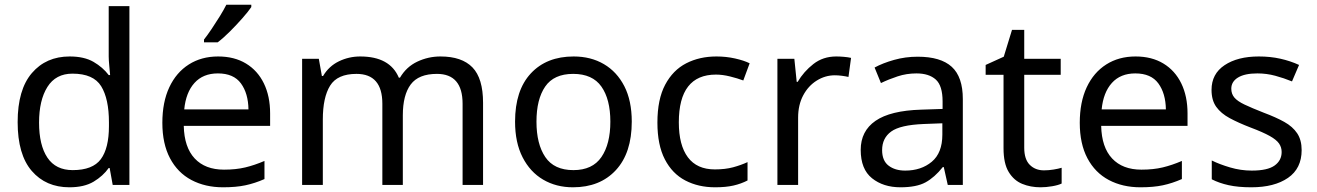

<svg xmlns="http://www.w3.org/2000/svg" viewBox="-20 -786 5597 816"><path d="M275 10Q175 10 115 -59.5Q55 -129 55 -267Q55 -405 115.5 -475.5Q176 -546 276 -546Q338 -546 377.5 -523Q417 -500 442 -467H448Q447 -480 444.5 -505.5Q442 -531 442 -546V-760H530V0H459L446 -72H442Q418 -38 378 -14Q338 10 275 10ZM289 -63Q374 -63 408.5 -109.5Q443 -156 443 -250V-266Q443 -366 410 -419.5Q377 -473 288 -473Q217 -473 181.5 -416.5Q146 -360 146 -265Q146 -169 181.5 -116Q217 -63 289 -63Z M907 -546Q976 -546 1025.5 -516Q1075 -486 1101.5 -431.5Q1128 -377 1128 -304V-251H761Q763 -160 807.5 -112.5Q852 -65 932 -65Q983 -65 1022.5 -74.5Q1062 -84 1104 -102V-25Q1063 -7 1023 1.5Q983 10 928 10Q852 10 793.5 -21Q735 -52 702.5 -113.5Q670 -175 670 -264Q670 -352 699.5 -415Q729 -478 782.5 -512Q836 -546 907 -546ZM906 -474Q843 -474 806.5 -433.5Q770 -393 763 -321H1036Q1035 -389 1004 -431.5Q973 -474 906 -474ZM1048 -756Q1036 -738 1011 -709.5Q986 -681 957.5 -652.5Q929 -624 905 -606H847V-618Q862 -637 879.5 -663Q897 -689 914 -716.5Q931 -744 942 -766H1048Z M1852 -546Q1943 -546 1988 -499.5Q2033 -453 2033 -349V0H1946V-345Q1946 -472 1837 -472Q1759 -472 1725.5 -427Q1692 -382 1692 -296V0H1605V-345Q1605 -472 1495 -472Q1414 -472 1383 -422Q1352 -372 1352 -278V0H1264V-536H1335L1348 -463H1353Q1378 -505 1420.5 -525.5Q1463 -546 1511 -546Q1637 -546 1675 -456H1680Q1707 -502 1753.5 -524Q1800 -546 1852 -546Z M2665 -269Q2665 -136 2597.5 -63Q2530 10 2415 10Q2344 10 2288.5 -22.5Q2233 -55 2201 -117.5Q2169 -180 2169 -269Q2169 -402 2236 -474Q2303 -546 2418 -546Q2491 -546 2546.5 -513.5Q2602 -481 2633.5 -419.5Q2665 -358 2665 -269ZM2260 -269Q2260 -174 2297.5 -118.5Q2335 -63 2417 -63Q2498 -63 2536 -118.5Q2574 -174 2574 -269Q2574 -364 2536 -418Q2498 -472 2416 -472Q2334 -472 2297 -418Q2260 -364 2260 -269Z M3019 10Q2948 10 2892.5 -19Q2837 -48 2805.5 -109Q2774 -170 2774 -265Q2774 -364 2807 -426Q2840 -488 2896.5 -517Q2953 -546 3025 -546Q3066 -546 3104 -537.5Q3142 -529 3166 -517L3139 -444Q3115 -453 3083 -461Q3051 -469 3023 -469Q2865 -469 2865 -266Q2865 -169 2903.5 -117.5Q2942 -66 3018 -66Q3062 -66 3095.5 -75Q3129 -84 3157 -97V-19Q3130 -5 3097.5 2.5Q3065 10 3019 10Z M3534 -546Q3549 -546 3566.5 -544.5Q3584 -543 3597 -540L3586 -459Q3573 -462 3557.5 -464Q3542 -466 3528 -466Q3487 -466 3451 -443.5Q3415 -421 3393.5 -380.5Q3372 -340 3372 -286V0H3284V-536H3356L3366 -438H3370Q3396 -482 3437 -514Q3478 -546 3534 -546Z M3880 -545Q3978 -545 4025 -502Q4072 -459 4072 -365V0H4008L3991 -76H3987Q3952 -32 3913.5 -11Q3875 10 3807 10Q3734 10 3686 -28.5Q3638 -67 3638 -149Q3638 -229 3701 -272.5Q3764 -316 3895 -320L3986 -323V-355Q3986 -422 3957 -448Q3928 -474 3875 -474Q3833 -474 3795 -461.5Q3757 -449 3724 -433L3697 -499Q3732 -518 3780 -531.5Q3828 -545 3880 -545ZM3906 -259Q3806 -255 3767.5 -227Q3729 -199 3729 -148Q3729 -103 3756.5 -82Q3784 -61 3827 -61Q3895 -61 3940 -98.5Q3985 -136 3985 -214V-262Z M4417 -62Q4437 -62 4458 -65.5Q4479 -69 4492 -73V-6Q4478 1 4452 5.5Q4426 10 4402 10Q4360 10 4324.5 -4.5Q4289 -19 4267 -55Q4245 -91 4245 -156V-468H4169V-510L4246 -545L4281 -659H4333V-536H4488V-468H4333V-158Q4333 -109 4356.5 -85.5Q4380 -62 4417 -62Z M4806 -546Q4875 -546 4924.5 -516Q4974 -486 5000.5 -431.5Q5027 -377 5027 -304V-251H4660Q4662 -160 4706.5 -112.5Q4751 -65 4831 -65Q4882 -65 4921.5 -74.5Q4961 -84 5003 -102V-25Q4962 -7 4922 1.5Q4882 10 4827 10Q4751 10 4692.5 -21Q4634 -52 4601.5 -113.5Q4569 -175 4569 -264Q4569 -352 4598.5 -415Q4628 -478 4681.5 -512Q4735 -546 4806 -546ZM4805 -474Q4742 -474 4705.5 -433.5Q4669 -393 4662 -321H4935Q4934 -389 4903 -431.5Q4872 -474 4805 -474Z M5512 -148Q5512 -70 5454 -30Q5396 10 5298 10Q5242 10 5201.5 1Q5161 -8 5130 -24V-104Q5162 -88 5207.5 -74.5Q5253 -61 5300 -61Q5367 -61 5397 -82.5Q5427 -104 5427 -140Q5427 -160 5416 -176Q5405 -192 5376.5 -208Q5348 -224 5295 -244Q5243 -264 5206 -284Q5169 -304 5149 -332Q5129 -360 5129 -404Q5129 -472 5184.5 -509Q5240 -546 5330 -546Q5379 -546 5421.5 -536.5Q5464 -527 5501 -510L5471 -440Q5437 -454 5400 -464Q5363 -474 5324 -474Q5270 -474 5241.5 -456.5Q5213 -439 5213 -409Q5213 -387 5226 -371.5Q5239 -356 5269.5 -341.5Q5300 -327 5351 -307Q5402 -288 5438 -268Q5474 -248 5493 -219.5Q5512 -191 5512 -148Z"/></svg>

Font: Noto Sans Tai Le
Style: Regular
Weight: 400
Designer: Monotype Design Team
Foundry: Monotype Imaging Inc.
Version: Version 2.002; ttfautohint (v1.8.4.7-5d5b)